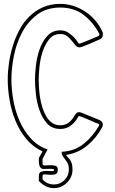

<svg xmlns="http://www.w3.org/2000/svg" viewBox="-20 -777 593 993"><path d="M292 -738Q221 -738 172.5 -701.5Q124 -665 94.5 -609.5Q65 -554 52 -489Q39 -424 39 -366Q39 -317 48.5 -261Q58 -205 80 -154Q102 -103 138 -62.5Q174 -22 226 -4L200 45V70Q200 79 212.5 78.5Q225 78 239.5 77.5Q254 77 266.5 80.5Q279 84 279 101Q279 120 266.5 124Q254 128 239.5 127Q225 126 212.5 125Q200 124 200 133V151Q224 177 259 177Q291 177 313.5 154.5Q336 132 336 100Q336 79 330 68Q324 57 317.5 48.5Q311 40 305 31.5Q299 23 299 8Q365 5 412.5 -33Q460 -71 492 -127Q493 -128 493 -131Q493 -135 488 -137Q484 -138 469 -144.5Q454 -151 437 -158.5Q420 -166 406 -171.5Q392 -177 390 -177L385 -174Q371 -147 347.5 -128.5Q324 -110 292 -110Q249 -110 223.5 -138.5Q198 -167 184 -207.5Q170 -248 165.5 -291.5Q161 -335 161 -366Q161 -396 166 -439Q171 -482 185 -522.5Q199 -563 225 -591.5Q251 -620 292 -620Q315 -620 332 -609Q349 -598 361 -585.5Q373 -573 380 -562Q387 -551 390 -551Q393 -551 407 -556.5Q421 -562 438 -569Q455 -576 470 -582.5Q485 -589 490 -591Q493 -593 493.5 -596Q494 -599 494 -601Q463 -661 413 -699.5Q363 -738 292 -738ZM292 -757Q327 -757 360.5 -746Q394 -735 423 -715.5Q452 -696 474.5 -669Q497 -642 511 -610Q512 -608 512 -604.5Q512 -601 512 -599Q512 -580 497 -574Q490 -571 474.5 -564Q459 -557 442.5 -550Q426 -543 411.5 -537.5Q397 -532 391 -532Q379 -532 370 -543Q361 -554 351 -566.5Q341 -579 327.5 -590Q314 -601 292 -601Q256 -601 234 -573.5Q212 -546 200 -508.5Q188 -471 184 -431Q180 -391 180 -366Q180 -349 181.5 -324.5Q183 -300 187 -274Q191 -248 199 -222Q207 -196 219 -175.5Q231 -155 249 -142Q267 -129 292 -129Q319 -129 337.5 -144.5Q356 -160 368 -183V-182Q371 -188 376 -192.5Q381 -197 389 -197Q395 -197 403 -193L402 -194L495 -156H494Q502 -153 507 -146.5Q512 -140 512 -132Q512 -126 508 -118Q479 -64 431.5 -24.5Q384 15 322 24Q323 29 328.5 34Q334 39 340 46.5Q346 54 350.5 66.5Q355 79 355 100Q355 120 347.5 137Q340 154 326.5 167.5Q313 181 295.5 188.5Q278 196 259 196Q236 196 216.5 186Q197 176 181 159V133Q181 115 193.5 111Q206 107 220.5 107Q235 107 247.5 108Q260 109 260 101Q260 98 253 97Q246 96 237 96Q228 96 219 96.5Q210 97 207 97Q196 97 190.5 91Q185 85 183 76Q181 67 181 57Q181 47 181 40L200 6Q150 -17 115.5 -59Q81 -101 60 -152.5Q39 -204 29.5 -260Q20 -316 20 -366Q20 -407 26.5 -452Q33 -497 46.5 -540.5Q60 -584 81 -623.5Q102 -663 132.5 -692.5Q163 -722 202.5 -739.5Q242 -757 292 -757Z"/></svg>

Font: RonaldsonGothicLicht
Style: Regular
Weight: 400
Designer: Mr. Robertson for MacKellar, Smiths & Jordan Co. Philadelphia
Foundry: CAT-Fonts Peter Wiegel
Version: 1.000